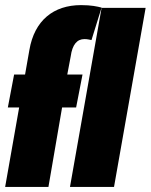

<svg xmlns="http://www.w3.org/2000/svg" viewBox="-36 -742 598 762"><path d="M-15.6 0H156.2L210.4 -315.4H266.1L291.5 -446.3H231L244.6 -518.1C251 -565.4 270 -586.9 299.3 -586.9C305.2 -586.9 310.5 -586.4 314.9 -585.4L327.1 -583L367.2 -711.9C349.6 -716.3 326.7 -721.7 285.6 -721.7C176.8 -721.7 100.6 -661.1 80.6 -543.5L63.5 -446.3H20L-4.9 -315.4H40ZM241.7 0H416.5L542 -710.9H367.2Z"/></svg>

Font: Roboto Flex Super Cond Black
Style: Italic
Weight: 900
Width: 3
Italic angle: -10°
Designer: Berlow after Robertson
Foundry: Google
Version: Version 3.200;Glyphs 3.3 (3311)